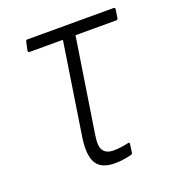

<svg xmlns="http://www.w3.org/2000/svg" viewBox="-98 -559 579 644"><g transform="rotate(-20 191.5 -237.5)"><path d="M205 8Q174 8 155.5 -4Q137 -16 131 -42.5Q125 -69 131 -110L182 -441H64Q57 -441 58 -448L64 -476Q65 -483 70 -483H378Q385 -483 383 -475L379 -448Q378 -441 372 -441H227L175 -106Q168 -65 179 -49.5Q190 -34 215 -34Q229 -34 243 -36Q257 -38 270 -41Q275 -42 274 -35L270 -6Q270 -2 264 0Q253 3 237.5 5.5Q222 8 205 8Z"/></g></svg>

Font: Sofia Sans Condensed Light
Style: Italic
Weight: 300
Italic angle: -9°
Version: Version 4.100